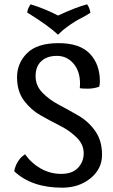

<svg xmlns="http://www.w3.org/2000/svg" viewBox="-20 -855 523 890"><path d="M443 -478Q443 -466 440 -453Q414 -444 388 -444Q362 -444 350 -446Q351 -454 351 -467Q351 -525 320.5 -560.5Q290 -596 244 -596Q198 -596 171.5 -571.5Q145 -547 145 -502.5Q145 -458 176.5 -425.5Q208 -393 253.5 -369Q299 -345 344.5 -318.5Q390 -292 421.5 -247.5Q453 -203 453 -137.5Q453 -72 399.5 -28.5Q346 15 268 15Q127 15 46 -61Q50 -85 62.5 -105Q75 -125 86 -132L96 -140Q126 -98 169.5 -73.5Q213 -49 264 -49Q315 -49 341.5 -77Q368 -105 368 -145Q368 -185 336 -217Q304 -249 258.5 -272Q213 -295 168 -320.5Q123 -346 91 -389Q59 -432 59 -497Q59 -562 105.5 -608.5Q152 -655 251 -655Q350 -655 396.5 -606Q443 -557 443 -478ZM122 -835Q190 -814 249 -783Q336 -823 384 -835Q396 -817 399 -796Q378 -782 360 -773Q342 -764 327.5 -755Q313 -746 306 -741Q299 -736 288 -728Q273 -718 249 -694Q205 -736 106 -797Q109 -818 122 -835Z"/></svg>

Font: Port Lligat Sans
Style: Regular
Weight: 400
Designer: Dario Muhafara, Eduardo Rodriguez Tunni
Foundry: Tipo
Version: Version 1.002